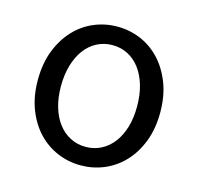

<svg xmlns="http://www.w3.org/2000/svg" viewBox="-81 -584 705 682"><g transform="rotate(15 271.0 -243.0)"><path d="M271 12Q226 12 185.5 -5Q145 -22 114 -54.5Q83 -87 64.5 -134.5Q46 -182 46 -242Q46 -303 64.5 -350.5Q83 -398 114 -431Q145 -464 185.5 -481Q226 -498 271 -498Q316 -498 356.5 -481Q397 -464 428 -431Q459 -398 477.5 -350.5Q496 -303 496 -242Q496 -182 477.5 -134.5Q459 -87 428 -54.5Q397 -22 356.5 -5Q316 12 271 12ZM271 -56Q302 -56 328 -69.5Q354 -83 372.5 -107.5Q391 -132 401 -166Q411 -200 411 -242Q411 -284 401 -318.5Q391 -353 372.5 -378Q354 -403 328 -416.5Q302 -430 271 -430Q240 -430 214 -416.5Q188 -403 169.5 -378Q151 -353 141 -318.5Q131 -284 131 -242Q131 -200 141 -166Q151 -132 169.5 -107.5Q188 -83 214 -69.5Q240 -56 271 -56Z"/></g></svg>

Font: CV Source Sans
Style: Regular
Weight: 400
Designer: Paul D. Hunt
Foundry: Adobe Systems Incorporated
Version: Version 3.001